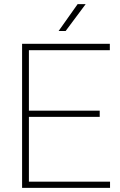

<svg xmlns="http://www.w3.org/2000/svg" viewBox="-20 -910 583 930"><path d="M298 -760H264L356 -890H395ZM87 -698H512V-667H120V-374H463V-344H120V-30H513V0H87Z"/></svg>

Font: Freesentation 1 Thin
Style: Regular
Weight: 250
Designer: glyphs from Roboto by Christian Robertson / Hangul glyphs from Noto Sans CJK(Source Han Sans) by Jang Soo-young and Kang
Foundry: PT&
Version: Version 2.001